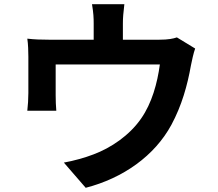

<svg xmlns="http://www.w3.org/2000/svg" viewBox="-20 -837 1040 914"><path d="M909 -606 822 -659C805 -653 781 -648 739 -648H565V-725C565 -753 567 -774 572 -817H418C425 -774 426 -753 426 -725V-648H212C174 -648 144 -649 110 -653C114 -629 115 -589 115 -567C115 -530 115 -426 115 -394C115 -367 113 -335 110 -310H248C246 -330 245 -361 245 -384C245 -415 245 -495 245 -530H741C729 -441 703 -346 652 -273C596 -192 508 -133 425 -102C384 -86 329 -71 284 -63L388 57C566 11 716 -95 796 -243C845 -334 872 -430 889 -526C893 -546 901 -584 909 -606Z"/></svg>

Font: Noto Sans Mono CJK SC
Style: Bold
Weight: 700
Designer: Ryoko NISHIZUKA 西塚涼子 (kana, bopomofo & ideographs); Paul D. Hunt (Latin, Greek & Cyrillic); Sandoll Communications 산돌커뮤니
Foundry: Adobe
Version: Version 2.004;hotconv 1.0.118;makeotfexe 2.5.65603